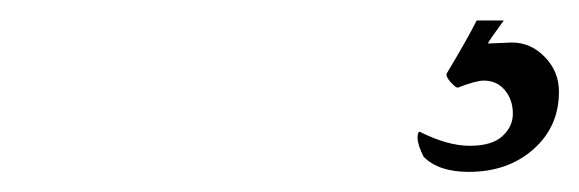

<svg xmlns="http://www.w3.org/2000/svg" viewBox="-20 -17 564 187"><path d="M455.1 25.4Q457 25.4 466.8 24.9Q476.6 24.4 478.5 24.4Q497.1 24.4 510.7 38.6Q524.4 52.7 524.4 72.3Q524.4 106.4 499.5 128.4Q474.6 150.4 436.5 150.4Q407.2 150.4 392.6 135.7Q386.7 124 386.7 117.2Q386.7 111.3 388.7 111.3Q416 125 437.5 125Q459 125 469.2 115.7Q479.5 106.4 479.5 93.8Q479.5 80.1 471.7 70.8Q463.9 61.5 451.2 61.5Q443.4 61.5 425.8 68.4Q423.8 68.4 418.9 63Q414.1 57.6 415 54.7Q435.5 20.5 444.3 2.9H470.7Q457 21.5 455.1 25.4Z"/></svg>

Font: Crimson
Style: Semibold
Weight: 600
Version: Version 0.8